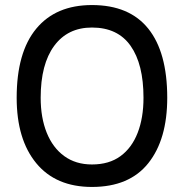

<svg xmlns="http://www.w3.org/2000/svg" viewBox="-20 -730 728 760"><path d="M46 -343Q46 -523 123.5 -616.5Q201 -710 344 -710Q492 -710 567 -616.5Q642 -523 642 -343Q642 -178 567 -84Q492 10 344 10Q201 10 123.5 -84Q46 -178 46 -343ZM344 -79Q412 -79 457 -112Q502 -145 525 -204.5Q548 -264 548 -343Q548 -476 497 -548.5Q446 -621 344 -621Q248 -621 194.5 -548.5Q141 -476 141 -343Q141 -264 165 -204.5Q189 -145 234.5 -112Q280 -79 344 -79Z"/></svg>

Font: Haskoy Medium
Style: Regular
Weight: 500
Designer: Ertekin Erdin
Foundry: Ertekin Erdin
Version: Version 1.500; ttfautohint (v1.8.3)